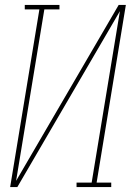

<svg xmlns="http://www.w3.org/2000/svg" viewBox="-20 -755 540 775"><path d="M21 0 139 -717H80V-735H220V-717H159L45 -25L459 -735H488L370 -18H429V0H289V-18H350L464 -710L50 0Z"/></svg>

Font: Iosevka Curly Slab Thin
Style: Italic
Weight: 100
Italic angle: -9°
Monospace: yes
Designer: Belleve Invis
Foundry: Belleve Invis
Version: Version 22.1.2; ttfautohint (v1.8.4)